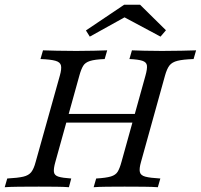

<svg xmlns="http://www.w3.org/2000/svg" viewBox="-27 -781 838 801"><path d="M363.7 0 374.2 -36.3Q415.3 -38.7 435.5 -44.8Q455.6 -50.8 464.1 -64.9Q472.6 -79 479.8 -105.6L579.8 -465.3Q587.9 -494.4 585.9 -508.1Q583.9 -521.8 566.9 -527.4Q550 -533.1 512.9 -534.7L523.4 -571Q542.7 -570.2 575.4 -569.4Q608.1 -568.5 648.4 -568.5Q692.7 -568.5 729.8 -569.4Q766.9 -570.2 791.1 -571L780.6 -534.7Q736.3 -533.1 713.7 -527.4Q691.1 -521.8 680.2 -508.1Q669.4 -494.4 661.3 -465.3L561.3 -105.6Q553.2 -77.4 556.5 -63.3Q559.7 -49.2 579.4 -44Q599.2 -38.7 641.9 -36.3L631.5 0Q609.7 -1.6 573 -2Q536.3 -2.4 492.7 -2.4Q451.6 -2.4 418.1 -2Q384.7 -1.6 363.7 0ZM-7.3 0 3.2 -36.3Q47.6 -38.7 70.2 -44Q92.7 -49.2 103.6 -63.3Q114.5 -77.4 121.8 -105.6L222.6 -465.3Q230.6 -493.5 227.4 -507.7Q224.2 -521.8 204.4 -527.4Q184.7 -533.1 141.9 -534.7L152.4 -571Q174.2 -570.2 210.1 -569.4Q246 -568.5 291.1 -568.5Q331.5 -568.5 364.9 -569.4Q398.4 -570.2 420.2 -571L409.7 -534.7Q368.5 -533.1 348.4 -526.6Q328.2 -520.2 319.8 -506Q311.3 -491.9 304 -465.3L204 -105.6Q196 -77.4 198 -63.3Q200 -49.2 216.9 -44Q233.9 -38.7 270.2 -36.3L260.5 0Q240.3 -1.6 207.3 -2Q174.2 -2.4 134.7 -2.4Q89.5 -2.4 52.4 -2Q15.3 -1.6 -7.3 0ZM229.8 -269.4 240.3 -305.6H550.8L540.3 -269.4ZM347.6 -628.2 331.5 -654 491.1 -761.3H557.3L665.3 -654.8L642.7 -628.2L469.4 -721L517.7 -722.6Z"/></svg>

Font: Playfair 9pt
Style: Italic
Weight: 400
Italic angle: -15.6°
Designer: Claus Eggers Sørensen
Foundry: Claus Eggers Sørensen
Version: Version 2.001;gftools[0.9.30]